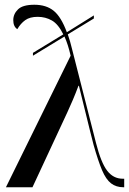

<svg xmlns="http://www.w3.org/2000/svg" viewBox="-20 -790 546 810"><path d="M278 -555Q267 -603 252 -636L119 -555V-567L247 -645Q226 -688 199 -703.5Q172 -719 139 -719Q106 -719 86.5 -705Q67 -691 53 -667Q36 -678 36 -705Q36 -731 56 -750.5Q76 -770 125 -770Q175 -770 206.5 -744.5Q238 -719 262 -654L376 -725V-712L266 -645Q271 -631 275.5 -615.5Q280 -600 284 -583L385 -187Q406 -104 432 -70Q458 -36 498 -36H504V0H501Q470 0 448.5 -16.5Q427 -33 410.5 -72Q394 -111 375 -178Q370 -198 359.5 -239Q349 -280 337 -330.5Q325 -381 313 -428H311Q299 -396 287.5 -369Q276 -342 264 -316L117 0H5Z"/></svg>

Font: Noto Serif Display SemiCondensed Medium
Style: Regular
Weight: 500
Width: 4
Designer: Monotype Design Team
Foundry: Monotype Imaging Inc.
Version: Version 2.009